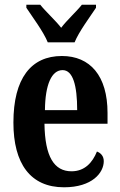

<svg xmlns="http://www.w3.org/2000/svg" viewBox="-20 -786 510 816"><path d="M183 -606H297C315 -651 363 -715 388 -753V-766H328C306 -738 264 -700 240 -668C215 -700 173 -738 151 -766H92V-753C117 -715 165 -651 183 -606ZM252 10C372 10 421 -52 421 -101C421 -123 408 -136 392 -142C373 -95 340 -58 284 -58C210 -58 171 -120 169 -260H437V-306C437 -464 363 -548 243 -548C112 -548 37 -453 37 -265C37 -91 109 10 252 10ZM308 -318H171C172 -428 200 -488 246 -488C290 -488 308 -423 308 -318Z"/></svg>

Font: Noto Serif Georgian ExtraCondensed Bold
Style: Regular
Weight: 700
Width: 2
Designer: Monotype Design Team, Akaki Razmadze
Foundry: Google LLC
Version: Version 2.003